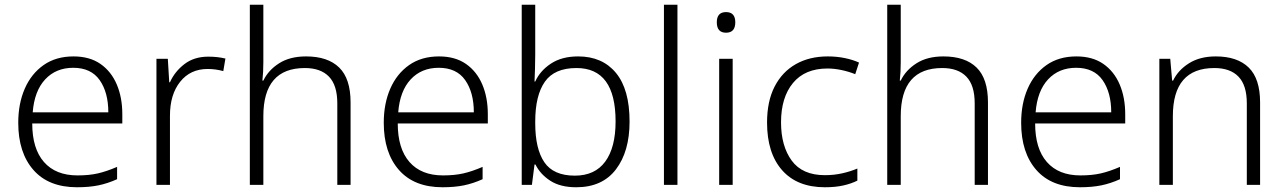

<svg xmlns="http://www.w3.org/2000/svg" viewBox="-20 -780 5419 810"><path d="M290 -542Q358 -542 403.5 -510.5Q449 -479 472.5 -424Q496 -369 496 -298V-259H116Q116 -153 165.5 -96.5Q215 -40 307 -40Q356 -40 393 -48.5Q430 -57 474 -76V-24Q434 -6 395 2Q356 10 305 10Q185 10 121 -63Q57 -136 57 -262Q57 -343 84.5 -406Q112 -469 164 -505.5Q216 -542 290 -542ZM289 -494Q216 -494 170.5 -445Q125 -396 118 -306H437Q437 -390 400.5 -442Q364 -494 289 -494Z M859 -541Q898 -541 931 -533L922 -480Q890 -489 856 -489Q783 -489 740 -435Q697 -381 697 -292V0H640V-532H688L694 -433H697Q717 -478 758 -509.5Q799 -541 859 -541Z M1091 -517Q1091 -496 1090 -477Q1089 -458 1087 -440H1091Q1112 -484 1157.5 -513Q1203 -542 1271 -542Q1363 -542 1411 -495Q1459 -448 1459 -348V0H1403V-344Q1403 -420 1368 -456.5Q1333 -493 1266 -493Q1091 -493 1091 -290V0H1034V-760H1091Z M1832 -542Q1900 -542 1945.5 -510.5Q1991 -479 2014.5 -424Q2038 -369 2038 -298V-259H1658Q1658 -153 1707.5 -96.5Q1757 -40 1849 -40Q1898 -40 1935 -48.5Q1972 -57 2016 -76V-24Q1976 -6 1937 2Q1898 10 1847 10Q1727 10 1663 -63Q1599 -136 1599 -262Q1599 -343 1626.5 -406Q1654 -469 1706 -505.5Q1758 -542 1832 -542ZM1831 -494Q1758 -494 1712.5 -445Q1667 -396 1660 -306H1979Q1979 -390 1942.5 -442Q1906 -494 1831 -494Z M2238 -550Q2238 -521 2237 -488.5Q2236 -456 2235 -436H2238Q2258 -481 2304 -511.5Q2350 -542 2419 -542Q2521 -542 2578.5 -472.5Q2636 -403 2636 -267Q2636 -141 2578.5 -65.5Q2521 10 2411 10Q2344 10 2301.5 -17.5Q2259 -45 2239 -86H2235L2224 0H2181V-760H2238ZM2412 -493Q2319 -493 2278.5 -435Q2238 -377 2238 -267V-260Q2238 -152 2276.5 -95.5Q2315 -39 2405 -39Q2490 -39 2533.5 -98.5Q2577 -158 2577 -268Q2577 -493 2412 -493Z M2838 0H2781V-760H2838Z M3043 -729Q3082 -729 3082 -686Q3082 -642 3043 -642Q3004 -642 3004 -686Q3004 -729 3043 -729ZM3071 -532V0H3014V-532Z M3460 10Q3343 10 3279.5 -62Q3216 -134 3216 -263Q3216 -353 3248 -415Q3280 -477 3337.5 -509.5Q3395 -542 3472 -542Q3510 -542 3544 -535Q3578 -528 3604 -516L3588 -467Q3561 -478 3530 -484.5Q3499 -491 3471 -491Q3376 -491 3325.5 -430Q3275 -369 3275 -264Q3275 -164 3320 -102.5Q3365 -41 3460 -41Q3499 -41 3534 -49Q3569 -57 3597 -69V-18Q3571 -5 3537.5 2.5Q3504 10 3460 10Z M3780 -517Q3780 -496 3779 -477Q3778 -458 3776 -440H3780Q3801 -484 3846.5 -513Q3892 -542 3960 -542Q4052 -542 4100 -495Q4148 -448 4148 -348V0H4092V-344Q4092 -420 4057 -456.5Q4022 -493 3955 -493Q3780 -493 3780 -290V0H3723V-760H3780Z M4521 -542Q4589 -542 4634.5 -510.5Q4680 -479 4703.5 -424Q4727 -369 4727 -298V-259H4347Q4347 -153 4396.5 -96.5Q4446 -40 4538 -40Q4587 -40 4624 -48.5Q4661 -57 4705 -76V-24Q4665 -6 4626 2Q4587 10 4536 10Q4416 10 4352 -63Q4288 -136 4288 -262Q4288 -343 4315.5 -406Q4343 -469 4395 -505.5Q4447 -542 4521 -542ZM4520 -494Q4447 -494 4401.5 -445Q4356 -396 4349 -306H4668Q4668 -390 4631.5 -442Q4595 -494 4520 -494Z M5109 -542Q5200 -542 5248 -495Q5296 -448 5296 -348V0H5240V-344Q5240 -420 5205 -456.5Q5170 -493 5103 -493Q4928 -493 4928 -290V0H4871V-532H4917L4925 -440H4929Q4950 -484 4996 -513Q5042 -542 5109 -542Z"/></svg>

Font: Noto Sans Arabic UI Lt
Style: Regular
Weight: 300
Designer: Monotype Design Team, Nadine Chahine and Nizar Qandah
Foundry: Monotype Imaging Inc.
Version: Version 2.010; ttfautohint (v1.8.4.7-5d5b)